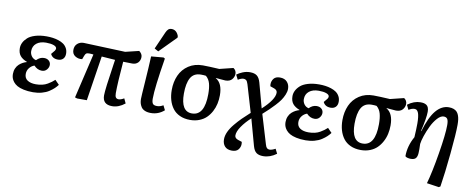

<svg xmlns="http://www.w3.org/2000/svg" viewBox="-80 -1185 4449 1803"><g transform="rotate(10 2144.5 -283.5)"><path d="M252 14.2Q201.2 14.2 162.4 5.6Q123.5 -2.9 100.3 -16.4Q77.1 -29.8 62.5 -48.3Q47.9 -66.9 42.5 -84.7Q37.1 -102.5 37.1 -122.1Q37.1 -151.4 47.6 -175.8Q58.1 -200.2 75.4 -215.8Q92.8 -231.4 110.6 -240.7Q128.4 -250 147 -254.9V-256.8Q103 -273.4 81.1 -300.5Q59.1 -327.6 59.1 -373Q59.1 -399.4 71.3 -424.8Q83.5 -450.2 108.9 -473.4Q134.3 -496.6 180.7 -510.7Q227.1 -524.9 288.1 -524.9Q318.4 -524.9 346.4 -521.2Q374.5 -517.6 402.3 -508.5Q430.2 -499.5 450.4 -485.4Q470.7 -471.2 483.4 -448.2Q496.1 -425.3 496.1 -396Q496.1 -364.3 478.5 -346.2Q460.9 -328.1 430.2 -328.1Q377 -328.1 357.9 -370.1Q379.4 -394 387.2 -405.5Q395 -417 395 -426.8Q395 -445.3 366.9 -455.6Q338.9 -465.8 293.9 -465.8Q236.8 -465.8 202.9 -438.5Q168.9 -411.1 168.9 -363.8Q168.9 -337.4 184.8 -315.4Q200.7 -293.5 228 -287.1Q260.7 -320.8 299.8 -320.8Q329.1 -320.8 346.4 -304.9Q363.8 -289.1 363.8 -265.1Q363.8 -241.2 345.9 -220.2Q328.1 -199.2 298.8 -199.2Q255.9 -199.2 223.1 -234.9Q194.3 -225.1 175 -200.4Q155.8 -175.8 155.8 -143.1Q155.8 -103.5 185.5 -83.7Q215.3 -64 265.1 -64Q297.9 -64 325.9 -70.6Q354 -77.1 376.5 -90.6Q398.9 -104 410.9 -113Q422.9 -122.1 439.9 -137.2L480 -96.2Q466.3 -77.6 448.5 -60.8Q430.7 -43.9 402.8 -25.6Q375 -7.3 335.9 3.4Q296.9 14.2 252 14.2Z M830.1 -428.2 763.7 0H670.9L649.9 -6.8L750 -433.1Q731.4 -436 709 -436Q689.5 -436 681.4 -430.2Q673.3 -424.3 666 -404.8L653.8 -372.1Q617.7 -366.2 587.4 -385.3Q557.1 -404.3 557.1 -442.9Q557.1 -481.4 581.5 -503.2Q606 -524.9 641.1 -524.9L1039.1 -509.8L1168 -541Q1198.7 -518.1 1198.7 -487.8Q1198.7 -455.6 1178.5 -434.3Q1158.2 -413.1 1124 -413.1Q1085 -413.1 1037.1 -415Q1020 -208 1020 -112.8Q1020 -84 1028.8 -72Q1037.6 -60.1 1055.7 -60.1Q1076.2 -60.1 1106.9 -78.1L1127.9 -33.2Q1069.3 14.2 1005.9 14.2Q915 14.2 915 -73.2Q915 -129.4 952.6 -376Q956.5 -404.3 959 -418.9Z M1379.4 -753.9Q1389.2 -775.9 1401.1 -786.4Q1413.1 -796.9 1432.6 -796.9Q1479.5 -796.9 1500.5 -741.2V-726.1L1344.2 -567.9L1306.6 -588.9ZM1403.3 -520 1417.5 -512.2Q1370.6 -224.6 1370.6 -122.1Q1370.6 -90.3 1380.4 -75.2Q1390.1 -60.1 1422.4 -60.1Q1451.2 -60.1 1480.5 -78.1L1502.4 -34.2Q1447.3 14.2 1375.5 14.2Q1341.3 14.2 1317.6 3.7Q1293.9 -6.8 1282.5 -25.1Q1271 -43.5 1266.6 -61.3Q1262.2 -79.1 1262.2 -100.1Q1262.2 -123.5 1272.2 -264.9Q1282.2 -406.2 1286.6 -509.8Z M2067.4 -537.1Q2095.2 -518.1 2095.2 -485.8Q2095.2 -455.6 2074.5 -431.9Q2053.7 -408.2 2012.2 -408.2Q2002.4 -408.2 1965.1 -411.9Q1927.7 -415.5 1920.4 -416V-414.1Q1986.3 -376 1986.3 -262.2Q1986.3 -220.2 1977.8 -180.9Q1969.2 -141.6 1950.2 -106Q1931.2 -70.3 1904.1 -43.7Q1877 -17.1 1837.4 -1.5Q1797.9 14.2 1750 14.2Q1693.8 14.2 1651.4 -5.4Q1608.9 -24.9 1583.3 -59.1Q1557.6 -93.3 1544.9 -137.2Q1532.2 -181.2 1532.2 -232.9Q1532.2 -311 1560.1 -373.3Q1587.9 -435.5 1645 -473.4Q1702.1 -511.2 1780.3 -511.2Q1808.1 -511.2 1847.4 -509.5Q1886.7 -507.8 1912.1 -506.3L1937 -504.9ZM1877 -254.9Q1877 -314.5 1866 -354.5Q1855 -394.5 1825.2 -419.9Q1807.6 -422.9 1778.3 -422.9Q1709.5 -422.9 1679.9 -370.4Q1650.4 -317.9 1650.4 -219.2Q1650.4 -48.8 1756.3 -48.8Q1877 -48.8 1877 -254.9Z M2394 -209Q2506.8 -313.5 2506.8 -377.9Q2506.8 -403.8 2476.1 -415L2438 -428.2Q2436 -437 2436 -446.8Q2436 -477.5 2454.3 -501.2Q2472.7 -524.9 2513.7 -524.9Q2558.1 -524.9 2582 -498.5Q2606 -472.2 2606 -432.1Q2606 -405.8 2593.5 -376.2Q2581.1 -346.7 2564.2 -322Q2547.4 -297.4 2517.3 -265.1Q2487.3 -232.9 2465.8 -212.6Q2444.3 -192.4 2408.7 -160.2L2492.7 119.1Q2499 141.1 2508.3 150.1Q2517.6 159.2 2533.7 159.2Q2555.7 159.2 2588.9 141.1L2610.8 185.1Q2550.3 230 2483.9 230Q2443.8 230 2420.2 213.1Q2396.5 196.3 2383.8 149.9L2314.9 -100.1Q2263.7 -53.7 2229.2 -3.7Q2194.8 46.4 2194.8 83Q2194.8 108.9 2226.1 120.1L2264.6 132.8Q2266.6 141.6 2266.6 152.8Q2266.6 183.1 2247.6 206.5Q2228.5 230 2187 230Q2141.6 230 2118.7 204.6Q2095.7 179.2 2095.7 137.2Q2095.7 103 2113 65.4Q2130.4 27.8 2162.8 -11.2Q2195.3 -50.3 2226.1 -80.8Q2256.8 -111.3 2299.8 -149.9L2222.7 -410.2Q2214.4 -437 2204.1 -445.6Q2193.8 -454.1 2178.7 -454.1Q2156.7 -454.1 2126 -435.1L2103 -480Q2124.5 -497.1 2158.7 -511Q2192.9 -524.9 2228 -524.9Q2271.5 -524.9 2294.7 -506.6Q2317.9 -488.3 2330.1 -444.8Z M2851.6 14.2Q2800.8 14.2 2762 5.6Q2723.1 -2.9 2700 -16.4Q2676.8 -29.8 2662.1 -48.3Q2647.5 -66.9 2642.1 -84.7Q2636.7 -102.5 2636.7 -122.1Q2636.7 -151.4 2647.2 -175.8Q2657.7 -200.2 2675 -215.8Q2692.4 -231.4 2710.2 -240.7Q2728 -250 2746.6 -254.9V-256.8Q2702.6 -273.4 2680.7 -300.5Q2658.7 -327.6 2658.7 -373Q2658.7 -399.4 2670.9 -424.8Q2683.1 -450.2 2708.5 -473.4Q2733.9 -496.6 2780.3 -510.7Q2826.7 -524.9 2887.7 -524.9Q2918 -524.9 2946 -521.2Q2974.1 -517.6 3002 -508.5Q3029.8 -499.5 3050 -485.4Q3070.3 -471.2 3083 -448.2Q3095.7 -425.3 3095.7 -396Q3095.7 -364.3 3078.1 -346.2Q3060.5 -328.1 3029.8 -328.1Q2976.6 -328.1 2957.5 -370.1Q2979 -394 2986.8 -405.5Q2994.6 -417 2994.6 -426.8Q2994.6 -445.3 2966.6 -455.6Q2938.5 -465.8 2893.6 -465.8Q2836.4 -465.8 2802.5 -438.5Q2768.6 -411.1 2768.6 -363.8Q2768.6 -337.4 2784.4 -315.4Q2800.3 -293.5 2827.6 -287.1Q2860.4 -320.8 2899.4 -320.8Q2928.7 -320.8 2946 -304.9Q2963.4 -289.1 2963.4 -265.1Q2963.4 -241.2 2945.6 -220.2Q2927.7 -199.2 2898.4 -199.2Q2855.5 -199.2 2822.8 -234.9Q2793.9 -225.1 2774.7 -200.4Q2755.4 -175.8 2755.4 -143.1Q2755.4 -103.5 2785.2 -83.7Q2814.9 -64 2864.7 -64Q2897.5 -64 2925.5 -70.6Q2953.6 -77.1 2976.1 -90.6Q2998.5 -104 3010.5 -113Q3022.5 -122.1 3039.6 -137.2L3079.6 -96.2Q3065.9 -77.6 3048.1 -60.8Q3030.3 -43.9 3002.4 -25.6Q2974.6 -7.3 2935.5 3.4Q2896.5 14.2 2851.6 14.2Z M3694.8 -537.1Q3722.7 -518.1 3722.7 -485.8Q3722.7 -455.6 3701.9 -431.9Q3681.2 -408.2 3639.6 -408.2Q3629.9 -408.2 3592.5 -411.9Q3555.2 -415.5 3547.9 -416V-414.1Q3613.8 -376 3613.8 -262.2Q3613.8 -220.2 3605.2 -180.9Q3596.7 -141.6 3577.6 -106Q3558.6 -70.3 3531.5 -43.7Q3504.4 -17.1 3464.8 -1.5Q3425.3 14.2 3377.4 14.2Q3321.3 14.2 3278.8 -5.4Q3236.3 -24.9 3210.7 -59.1Q3185.1 -93.3 3172.4 -137.2Q3159.7 -181.2 3159.7 -232.9Q3159.7 -311 3187.5 -373.3Q3215.3 -435.5 3272.5 -473.4Q3329.6 -511.2 3407.7 -511.2Q3435.5 -511.2 3474.9 -509.5Q3514.2 -507.8 3539.6 -506.3L3564.5 -504.9ZM3504.4 -254.9Q3504.4 -314.5 3493.4 -354.5Q3482.4 -394.5 3452.6 -419.9Q3435.1 -422.9 3405.8 -422.9Q3336.9 -422.9 3307.4 -370.4Q3277.8 -317.9 3277.8 -219.2Q3277.8 -48.8 3383.8 -48.8Q3504.4 -48.8 3504.4 -254.9Z M3808.1 -454.1Q3783.7 -454.1 3753.4 -435.1L3731.4 -480Q3791.5 -524.9 3853.5 -524.9Q3872.1 -524.9 3885.3 -522Q3898.4 -519 3910.4 -511.5Q3922.4 -503.9 3928.7 -488Q3935.1 -472.2 3935.1 -448.2Q3935.1 -390.6 3904.3 -261.2L3907.2 -258.8Q3948.2 -397.5 4002 -461.2Q4055.7 -524.9 4124.5 -524.9Q4149.9 -524.9 4168.9 -518.1Q4188 -511.2 4200 -499Q4211.9 -486.8 4219.2 -467.8Q4226.6 -448.7 4229.5 -427Q4232.4 -405.3 4232.4 -377Q4232.4 -293.9 4213.6 -100.8Q4194.8 92.3 4174.3 221.2L4160.2 230L4044.4 212.9Q4075.7 102.5 4106.4 -83.5Q4137.2 -269.5 4137.2 -356.9Q4137.2 -398.4 4126.7 -414.8Q4116.2 -431.2 4091.3 -431.2Q4062 -431.2 4030.8 -396.5Q3999.5 -361.8 3976.3 -313.5Q3953.1 -265.1 3937 -217.3Q3920.9 -169.4 3917.5 -139.2Q3919.9 -85 3917.7 -51Q3915.5 -17.1 3901.4 -1.5Q3887.2 14.2 3854.5 14.2Q3838.9 14.2 3822.8 10Q3806.6 5.9 3801.3 -2Q3801.3 -99.1 3853.5 -191.9Q3858.4 -271.5 3858.4 -323.2Q3858.4 -357.4 3855.2 -382.3Q3852.1 -407.2 3847.2 -420.9Q3842.3 -434.6 3835.2 -442.4Q3828.1 -450.2 3822 -452.1Q3815.9 -454.1 3808.1 -454.1Z"/></g></svg>

Font: Literata Book SemiBold
Style: Italic
Weight: 600
Italic angle: -3°
Designer: Latin by Veronika Burian and Jose Scaglione. Greek by Irene Vlachou. Cyrillic by Vera Evstafieva
Foundry: TypeTogether
Version: Version 1.003;PS 001.003;hotconv 1.0.88;makeotf.lib2.5.64775